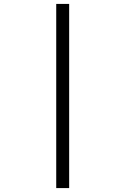

<svg xmlns="http://www.w3.org/2000/svg" viewBox="-20 -850 640 980"><path d="M267 110V-830H333V110Z"/></svg>

Font: JetBrains Mono NL ExtraLight
Style: Regular
Weight: 200
Designer: Philipp Nurullin, Konstantin Bulenkov
Foundry: JetBrains
Version: Version 2.304; ttfautohint (v1.8.4.7-5d5b)